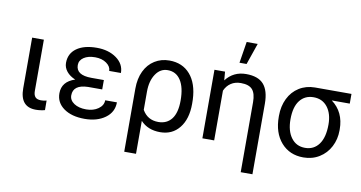

<svg xmlns="http://www.w3.org/2000/svg" viewBox="-89 -1016 2740 1457"><g transform="rotate(10 1281.0 -287.5)"><path d="M185.5 -528.3V-133.3Q185.5 -102.5 199 -86.9Q212.4 -71.3 243.7 -71.3Q267.1 -71.3 286.1 -77.1L286.6 -3.4Q252.4 5.9 216.8 5.9Q95.2 5.9 95.2 -137.7V-528.3Z M463.4 -148.4Q463.4 -110.8 499.3 -86.9Q535.2 -63 592.8 -63Q647.9 -63 685.8 -89.8Q723.6 -116.7 723.6 -156.2H814Q814 -80.6 751.7 -35.4Q689.5 9.8 592.8 9.8Q493.2 9.8 432.6 -33.4Q372.1 -76.7 372.1 -148.4Q372.1 -239.3 472.2 -271.5Q429.2 -289.1 405.3 -318.8Q381.3 -348.6 381.3 -384.3Q381.3 -456.5 437.7 -497.1Q494.1 -537.6 592.8 -537.6Q683.6 -537.6 744.4 -493.9Q805.2 -450.2 805.2 -380.9H714.8Q714.8 -415 679.9 -439.7Q645 -464.4 592.8 -464.4Q538.1 -464.4 505.1 -442.1Q472.2 -419.9 472.2 -383.8Q472.2 -305.7 591.3 -305.7H687V-233.4H577.6Q463.4 -230.5 463.4 -148.4Z M1151.9 -538.1Q1252.9 -538.1 1312.5 -469.2Q1372.1 -400.4 1377.4 -276.4L1377.9 -244.1Q1377.9 -127 1323.2 -58.6Q1268.6 9.8 1175.3 9.8Q1080.1 9.8 1024.4 -50.8V203.1H933.6V-283.2Q933.6 -360.4 961.2 -418Q988.8 -475.6 1038.8 -506.8Q1088.9 -538.1 1151.9 -538.1ZM1024.4 -135.7Q1064.9 -64 1148.4 -64Q1214.4 -64 1251 -111.6Q1287.6 -159.2 1287.6 -254.4Q1287.6 -354.5 1252.2 -409.2Q1216.8 -463.9 1151.9 -463.9Q1094.7 -463.9 1059.6 -411.1Q1024.4 -358.4 1024.4 -275.9Z M1581.5 -528.3 1586.9 -461.9Q1645.5 -538.1 1743.2 -538.1Q1835.9 -538.1 1878.4 -490Q1920.9 -441.9 1921.4 -342.3V202.6H1831.1V-336.9Q1831.1 -403.3 1804.7 -433.6Q1778.3 -463.9 1715.8 -463.9Q1670.9 -463.9 1639.2 -442.6Q1607.4 -421.4 1590.8 -383.3V0H1500V-528.3ZM1704.1 -778.3H1789.1L1732.4 -613.8H1677.7Z M2555.7 -453.6H2417Q2514.6 -381.3 2514.6 -248V-239.7Q2514.6 -171.4 2484.9 -114Q2455.1 -56.6 2401.1 -23.4Q2347.2 9.8 2278.8 9.8Q2172.4 9.8 2107.4 -64.2Q2042.5 -138.2 2042.5 -262.7V-269Q2042.5 -343.3 2071.3 -402.3Q2100.1 -461.4 2153.1 -494.6Q2206.1 -527.8 2274.4 -528.3H2555.7ZM2133.3 -258.3Q2133.3 -168.9 2172.4 -116.5Q2211.4 -64 2278.8 -64Q2346.7 -64 2385.5 -116.9Q2424.3 -169.9 2424.3 -269Q2424.3 -353 2385 -403.3Q2345.7 -453.6 2277.8 -453.6Q2210.9 -453.6 2172.1 -403.8Q2133.3 -354 2133.3 -258.3Z"/></g></svg>

Font: APIMedia Roboto
Style: Regular
Weight: 400
Designer: Google
Version: Version 2.137; 2017